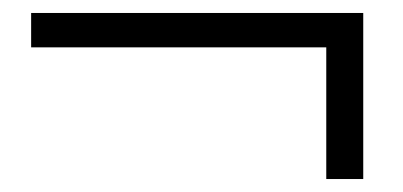

<svg xmlns="http://www.w3.org/2000/svg" viewBox="-20 -453 621 296"><path d="M483 -177V-380H28V-433H540V-177Z"/></svg>

Font: GenRyuMin TW M
Style: Regular
Weight: 500
Version: Version 1.501;PS 1;hotconv 16.6.51;makeotf.lib2.5.65220